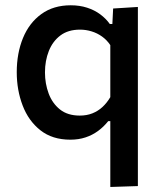

<svg xmlns="http://www.w3.org/2000/svg" viewBox="-20 -530 626 745"><path d="M408 195.5Q408 141 408 89Q408 37 408 -20.5V-60H400Q382 -37.5 360 -21.5Q338 -5.5 311.5 3.2Q285 12 253 12Q183 12 136.8 -24.5Q90.5 -61 67.8 -120.8Q45 -180.5 45 -250Q45 -323.5 69.2 -382.5Q93.5 -441.5 140.5 -475.5Q187.5 -509.5 254.5 -509.5Q289 -509.5 317.8 -500.2Q346.5 -491 368.8 -474.5Q391 -458 406 -437H416L419 -497L515 -503Q515 -443 515 -386.2Q515 -329.5 515 -268V-26Q515 35.5 515 86.5Q515 137.5 515 192ZM289.5 -81.5Q316.5 -81.5 338.5 -90.2Q360.5 -99 377.8 -115Q395 -131 408 -153V-355Q394.5 -375 376 -388.2Q357.5 -401.5 335.5 -408.2Q313.5 -415 290.5 -415Q244.5 -415 214.5 -392.5Q184.5 -370 169.5 -332.2Q154.5 -294.5 154.5 -249Q154.5 -205.5 168.8 -167.2Q183 -129 212.8 -105.2Q242.5 -81.5 289.5 -81.5Z"/></svg>

Font: Commissioner Thin Medium
Style: Regular
Weight: 500
Version: Version 1.000